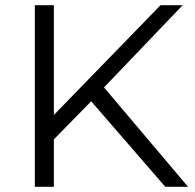

<svg xmlns="http://www.w3.org/2000/svg" viewBox="-20 -720 751 740"><path d="M178.5 -173.5 175.1 -264 598.7 -700H684L374.6 -376.4L333.1 -331.4ZM114.3 0V-700H187.6V0ZM617.1 0 315.3 -348.1 364.9 -401.9 704.8 0Z"/></svg>

Font: Montserrat Alternates Thin
Style: Regular
Weight: 100
Designer: Julieta Ulanovsky
Foundry: Julieta Ulanovsky
Version: Version 9.000